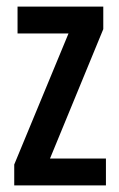

<svg xmlns="http://www.w3.org/2000/svg" viewBox="-20 -560 360 580"><path d="M300 0V-81H131L292 -472V-540H33V-459H187L23 -63V0Z"/></svg>

Font: Noto Sans Devanagari ExtraCondensed Medium
Style: Regular
Weight: 500
Width: 2
Designer: Jelle Bosma - Monotype Design Team
Foundry: Monotype Imaging Inc.
Version: Version 2.004